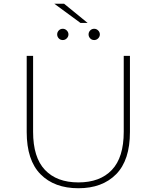

<svg xmlns="http://www.w3.org/2000/svg" viewBox="-20 -997 833 1021"><path d="M397 4Q269 4 195.5 -70.5Q122 -145 122 -295V-700H156V-296Q156 -160 219 -93.5Q282 -27 397 -27Q512 -27 575 -93.5Q638 -160 638 -296V-700H671V-295Q671 -145 597.5 -70.5Q524 4 397 4ZM314 -784Q301 -784 292.5 -793Q284 -802 284 -814Q284 -826 292.5 -835Q301 -844 314 -844Q326 -844 335 -835Q344 -826 344 -814Q344 -802 335 -793Q326 -784 314 -784ZM481 -784Q468 -784 459.5 -793Q451 -802 451 -814Q451 -826 459.5 -835Q468 -844 481 -844Q493 -844 502 -835Q511 -826 511 -814Q511 -802 502 -793Q493 -784 481 -784ZM408 -875 269 -977H321L446 -875Z"/></svg>

Font: Montserrat ExtraLight
Style: Regular
Weight: 200
Designer: Julieta Ulanovsky
Foundry: Julieta Ulanovsky
Version: Version 9.000; ttfautohint (v1.8.4.7-5d5b)